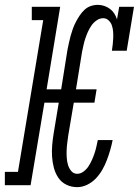

<svg xmlns="http://www.w3.org/2000/svg" viewBox="-50 -763 572 791"><path d="M268 8Q244 8 223.5 -2Q203 -12 190.5 -30.5Q178 -49 172 -71.5Q166 -94 164.5 -117.5Q163 -141 165 -165Q167 -189 171 -213L192 -340H133L76 0H-30V-55H24L128 -680H81V-735H198L142 -395H202L228 -558Q231 -572 234 -586.5Q237 -601 241 -615.5Q245 -630 250 -644Q255 -658 262 -671.5Q269 -685 277.5 -698Q286 -711 297.5 -722Q309 -733 323.5 -738Q338 -743 353 -743Q367 -743 380 -738.5Q393 -734 403.5 -726Q414 -718 421 -707Q428 -696 432 -683L441 -735H502L472 -554H411Q413 -567 414.5 -580.5Q416 -594 416.5 -607Q417 -620 416 -633Q415 -646 411 -658Q407 -670 397.5 -679Q388 -688 375 -688Q361 -688 348 -679Q335 -670 326.5 -657.5Q318 -645 312 -631.5Q306 -618 301.5 -604.5Q297 -591 294 -577Q291 -563 288 -549L263 -395H348L339 -340H254L231 -204Q229 -189 227 -173.5Q225 -158 224.5 -143Q224 -128 225 -113Q226 -98 230 -84Q234 -70 243.5 -58.5Q253 -47 268 -47Q282 -47 294.5 -56.5Q307 -66 315 -78.5Q323 -91 329 -104.5Q335 -118 339.5 -131.5Q344 -145 347 -158.5Q350 -172 353 -186H414Q410 -165 404 -144.5Q398 -124 390.5 -104Q383 -84 372 -64.5Q361 -45 345.5 -28.5Q330 -12 309.5 -2Q289 8 268 8Z"/></svg>

Font: Iosevka Curly Slab LtObl
Style: Regular
Weight: 300
Italic angle: -9°
Monospace: yes
Designer: Belleve Invis
Foundry: Belleve Invis
Version: Version 11.0.0; ttfautohint (v1.8.3)